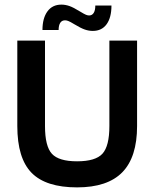

<svg xmlns="http://www.w3.org/2000/svg" viewBox="-20 -803 669 832"><path d="M454 -257V-627H574V-257Q574 -122 510 -56.5Q446 9 314 9Q179 9 117 -54Q55 -117 55 -257V-627H175V-257Q175 -169 205 -136.5Q235 -104 314 -104Q394 -104 424 -137Q454 -170 454 -257ZM393 -779H463Q463 -727 442 -698Q421 -669 382 -669Q365 -669 347.5 -675Q330 -681 302 -698Q284 -709 276 -712Q268 -715 262 -715Q248 -715 241 -704Q234 -693 234 -673H164Q164 -724 185.5 -753.5Q207 -783 246 -783Q263 -783 280.5 -777Q298 -771 327 -753Q345 -742 352.5 -739Q360 -736 366 -736Q379 -736 386 -747Q393 -758 393 -779Z"/></svg>

Font: Blinker SemiBold
Style: Regular
Weight: 600
Designer: Juergen Huber
Foundry: supertype
Version: Version 1.015;PS 1.15;hotconv 1.0.88;makeotf.lib2.5.647800